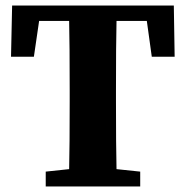

<svg xmlns="http://www.w3.org/2000/svg" viewBox="-20 -677 674 697"><path d="M513 -601H403Q401 -518 401 -347V-311Q401 -145 403 -63L489 -54V0H146V-54L231 -63Q233 -144 233 -310V-347Q233 -516 231 -601H122L103 -471H20L24 -657H611L614 -471H531Z"/></svg>

Font: TypoPRO Source Serif Pro
Style: Bold
Weight: 700
Designer: Frank Grießhammer
Foundry: Adobe Systems Incorporated
Version: Version 1.017;PS 1.0;hotconv 1.0.79;makeotf.lib2.5.61930